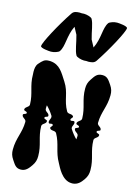

<svg xmlns="http://www.w3.org/2000/svg" viewBox="-155 -1162 888 1243"><g transform="rotate(15 289.5 -540.5)"><path d="M218.6 -1080.6C197.8 -1079.7 180 -1078.1 168.3 -1060.2C106 -967.1 33.3 -831.6 33.3 -806.7C33.3 -792.5 92.4 -788 104.2 -788C123.4 -788 152.8 -797.6 159.2 -806.5C187.2 -845.8 176 -914.5 210.2 -983.1C217.7 -968.6 226.1 -952.9 235.2 -936.6C250.1 -884.8 254 -836.2 270.8 -806.5C276.2 -797 306.6 -788 325.8 -788C328.7 -788 334.4 -788.3 341.3 -788.9C345.8 -788.2 350.5 -787.9 355.4 -788C376.2 -789 394 -790.5 405.7 -808.4C468 -901.5 540.7 -1037 540.7 -1061.9C540.7 -1076.1 481.6 -1080.6 469.8 -1080.6C450.6 -1080.6 421.2 -1071 414.8 -1062.1C386.8 -1022.9 398 -954.1 363.8 -885.5C356.3 -900 347.9 -915.7 338.8 -932C323.9 -983.8 320 -1032.4 303.2 -1062.1C297.8 -1071.7 267.4 -1080.6 248.2 -1080.6C245.3 -1080.6 239.6 -1080.3 232.7 -1079.7C228.2 -1080.5 223.5 -1080.7 218.6 -1080.6ZM462 0C494 -3 512 -22 530 -48C545 -70 550 -88 550 -113C550 -191 519 -230 518 -306C518 -325 546 -327 546 -346C546 -357 524 -353 524 -364C524 -376 546 -371 546 -382C546 -401 518 -403 518 -422C519 -498 550 -537 550 -615C550 -640 545 -658 530 -680C512 -706 500 -728 467 -728C430 -728 419 -708 400 -680C385 -658 380 -640 380 -615C380 -537 411 -498 412 -422C412 -403 384 -401 384 -382C384 -371 406 -376 406 -364C406 -353 384 -357 384 -346C384 -327 412 -325 412 -306C411 -297 411 -289 410 -282C394 -298 379 -316 364 -340C363 -343 362 -346 362 -349C362 -359 371 -370 371 -380C371 -383 370 -386 369 -389C363 -398 346 -384 341 -393C335 -404 356 -411 351 -420C341 -437 316 -424 306 -441C268 -507 280 -560 238 -624C204 -676 182 -723 117 -728H107C78 -728 67 -716 44 -690C31 -675 29 -654 29 -634C29 -628 30 -621 30 -615C30 -537 61 -498 62 -422C62 -403 34 -401 34 -382C34 -371 56 -376 56 -364C56 -353 34 -357 34 -346C34 -327 62 -325 62 -306C61 -230 30 -191 30 -113C30 -88 35 -70 50 -48C68 -22 78 0 112 0C145 0 162 -22 180 -48C195 -70 200 -88 200 -113C200 -191 169 -230 168 -306C168 -325 196 -327 196 -346C196 -357 174 -353 174 -364C174 -376 196 -371 196 -382C196 -401 168 -403 168 -422C168 -430 168 -438 169 -446C185 -430 200 -412 215 -388C216 -385 217 -382 217 -379C217 -369 208 -358 208 -348C208 -345 209 -342 210 -339C216 -330 232 -345 238 -334C244 -325 223 -317 228 -308C238 -291 263 -304 273 -287C310 -221 302 -172 341 -104C353 -83 388 0 454 0Z"/></g></svg>

Font: Chromatic Etruscan
Style: Regular
Weight: 400
Version: Version 000.910